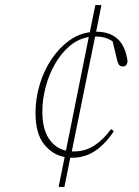

<svg xmlns="http://www.w3.org/2000/svg" viewBox="-20 -687 550 757"><path d="M234 50H211L235 -68Q188 -76 154 -118Q120 -160 120 -242Q120 -299 136.5 -353.5Q153 -408 182 -452Q211 -496 250 -525Q289 -554 334 -560L356 -667H380L359 -562Q468 -562 483 -445Q480 -425 465 -425Q453 -425 448.5 -432.5Q444 -440 442 -449L424 -524Q396 -543 357 -543Q356 -543 355.5 -543Q355 -543 355 -543L263 -90Q265 -90 267.5 -90Q270 -90 272 -90Q316 -90 351.5 -113Q387 -136 418 -178L429 -170Q397 -121 356.5 -93Q316 -65 263 -65Q262 -65 260.5 -65Q259 -65 257 -65ZM147 -247Q147 -180 172 -141.5Q197 -103 240 -93L330 -541Q288 -534 254.5 -505.5Q221 -477 197 -435Q173 -393 160 -344Q147 -295 147 -247Z"/></svg>

Font: Source Serif Pro ExtraLight
Style: Italic
Weight: 200
Italic angle: -12°
Designer: Frank Grießhammer
Foundry: Adobe Systems Incorporated
Version: Version 3.001;hotconv 1.0.111;makeotfexe 2.5.65597